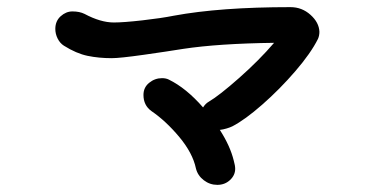

<svg xmlns="http://www.w3.org/2000/svg" viewBox="-20 -630 1040 538"><path d="M875 -541Q875 -530 871 -521Q851 -481 807.5 -430.5Q764 -380 715 -337Q666 -294 631 -276Q625 -273 615 -270Q605 -267 596 -266Q625 -221 635 -180Q639 -166 639 -157Q639 -139 624.5 -125.5Q610 -112 589 -112Q568 -112 551 -125Q534 -138 529 -158Q520 -201 482.5 -246Q445 -291 404 -319Q382 -335 382 -364Q382 -385 398 -398Q414 -411 434 -411Q445 -411 453 -407Q502 -383 549 -329Q556 -340 565 -345Q594 -362 650 -411.5Q706 -461 748 -510Q592 -508 493 -493Q450 -486 383 -476.5Q316 -467 293 -467Q257 -467 225.5 -473.5Q194 -480 159 -502Q148 -509 141.5 -522Q135 -535 135 -549Q135 -571 150 -584.5Q165 -598 183 -598Q203 -598 217 -591Q262 -567 299 -567Q326 -567 379 -573Q432 -579 467 -586Q597 -610 794 -610Q826 -610 850 -588.5Q874 -567 875 -541Z"/></svg>

Font: Tsukimi Rounded SemiBold
Style: Regular
Weight: 600
Designer: Takashi Funayama
Foundry: Takashi Funayama
Version: Version 1.032; ttfautohint (v1.8.3)